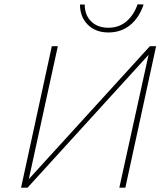

<svg xmlns="http://www.w3.org/2000/svg" viewBox="-20 -873 771 893"><path d="M563 0H535L671 -618L108 0H78L221 -658H249L114 -40L677 -658H706ZM352 -852H374Q374 -803 404 -773.5Q434 -744 484 -744Q533 -744 567.5 -773Q602 -802 620 -853L648 -852Q627 -790 585 -756Q543 -722 484 -722Q425 -722 388.5 -758Q352 -794 352 -852Z"/></svg>

Font: Ysabeau Extralight
Style: Italic
Weight: 200
Italic angle: -12°
Designer: Christian Thalmann (Catharsis Fonts)
Version: Version 0.003